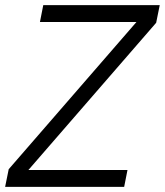

<svg xmlns="http://www.w3.org/2000/svg" viewBox="-52 -730 644 750"><path d="M-32 0H433L446 -66H59L558 -641L572 -710H117L104 -644H481L-18 -69Z"/></svg>

Font: Geist Light
Style: Italic
Weight: 300
Italic angle: -12°
Designer: Basement.studio, Andrés Briganti, Mateo Zaragoza
Foundry: Basement.studio, Vercel, Andrés Briganti, Guido Ferreyra, Mateo Zaragoza
Version: Version 1.500